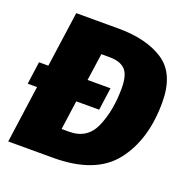

<svg xmlns="http://www.w3.org/2000/svg" viewBox="-125 -812 903 929"><g transform="rotate(20 326.5 -348.0)"><path d="M651 -432Q651 -239 557 -119.5Q463 0 246 0H15L56 -295H8L24 -411H72L112 -696H329Q475 -696 563 -637.5Q651 -579 651 -432ZM443 -430Q443 -498 417 -524.5Q391 -551 336 -551H294L274 -411H392L376 -295H258L237 -145H276Q370 -145 406.5 -230.5Q443 -316 443 -430Z"/></g></svg>

Font: Fira Sans Black
Style: Italic
Weight: 900
Italic angle: -8°
Designer: Carrois Corporate & Edenspiekermann AG
Foundry: Carrois Corporate GbR & Edenspiekermann AG
Version: Version 4.203